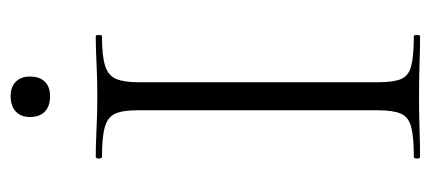

<svg xmlns="http://www.w3.org/2000/svg" viewBox="-250 -580 829 370"><g transform="rotate(-90 165.0 -394.5)"><path d="M192 -81Q192 -52 198 -37Q204 -22 223.5 -17Q243 -12 281 -12Q283 -12 283 -6Q283 0 281 0Q257 0 228 -1Q199 -2 164 -2Q131 -2 101.5 -1Q72 0 48 0Q45 0 45 -6Q45 -12 48 -12Q86 -12 105.5 -17Q125 -22 131.5 -37Q138 -52 138 -81V-544Q138 -573 131.5 -587.5Q125 -602 105.5 -607.5Q86 -613 48 -613Q45 -613 45 -619Q45 -625 48 -625Q72 -625 101.5 -623.5Q131 -622 164 -622Q199 -622 228.5 -623.5Q258 -625 281 -625Q283 -625 283 -619Q283 -613 281 -613Q243 -613 224 -607Q205 -601 198.5 -586Q192 -571 192 -542ZM165 -713Q146 -713 135.5 -723Q125 -733 125 -752Q125 -769 135.5 -779Q146 -789 165 -789Q183 -789 193 -779Q203 -769 203 -752Q203 -733 193 -723Q183 -713 165 -713Z"/></g></svg>

Font: Cormorant Light Light
Style: Regular
Weight: 300
Version: Version 4.000